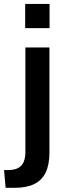

<svg xmlns="http://www.w3.org/2000/svg" viewBox="-24 -758 353 954"><path d="M-3.9 86.9H15.6Q49.3 86.9 68.1 75.7Q86.9 64.5 94.5 44.4Q102.1 24.4 102.1 -2.4V-522H221.7V0Q221.7 59.6 203.1 98.6Q184.6 137.7 146.2 156.5Q107.9 175.3 47.4 175.3H3.9ZM101.1 -618.2V-738.3H222.2V-618.2Z"/></svg>

Font: Monda SemiBold
Style: Regular
Weight: 600
Designer: Vernon Adams
Foundry: Vernon Adams
Version: Version 2.200